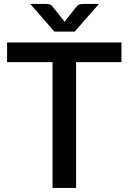

<svg xmlns="http://www.w3.org/2000/svg" viewBox="-20 -930 636 950"><path d="M581 -622.5H356.5V0H240V-622.5H15V-720H581ZM469.5 -910.5 349.5 -773.5H249.5L129.5 -910.5H207.5Q214 -910.5 223.8 -908.5Q233.5 -906.5 240.5 -897L293 -831Q297 -825.5 299.5 -821Q302 -825.5 306 -831L358 -896.5Q365.5 -906.5 375 -908.5Q384.5 -910.5 391.5 -910.5Z"/></svg>

Font: Lato SemiBold
Style: Regular
Weight: 600
Designer: Lukasz Dziedzic with Adam Twardoch and Botio Nikoltchev
Foundry: tyPoland Lukasz Dziedzic
Version: Version 2.015; 2015-08-06; http://www.latofonts.com/